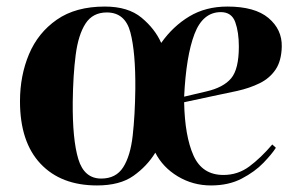

<svg xmlns="http://www.w3.org/2000/svg" viewBox="-20 -552 913 586"><path d="M674 -532Q758 -532 799.5 -497Q841 -462 840 -410Q839 -366 821 -339.5Q803 -313 772.5 -298Q742 -283 704 -274.5Q666 -266 626 -258L542 -240Q544 -137 570.5 -77.5Q597 -18 662 -18Q706 -18 741 -44Q776 -70 811 -111L822 -101Q810 -82 784 -55Q758 -28 718 -7Q678 14 624 14Q569 14 523 -13.5Q477 -41 454 -86Q429 -45 387.5 -15.5Q346 14 276 14Q166 14 103.5 -52.5Q41 -119 41 -243Q41 -321 68.5 -386.5Q96 -452 153.5 -492Q211 -532 300 -532Q371 -532 412 -498Q453 -464 472 -421Q508 -472 558 -502Q608 -532 674 -532ZM709 -410Q709 -454 698 -484.5Q687 -515 654 -515Q599 -515 573.5 -448Q548 -381 542 -257L610 -273Q662 -285 685.5 -313Q709 -341 709 -410ZM289 -7Q334 -7 356 -41.5Q378 -76 385 -138Q392 -200 393 -280Q394 -392 378 -453Q362 -514 306 -514Q263 -514 241 -480Q219 -446 211 -384.5Q203 -323 202 -241Q201 -126 219 -66.5Q237 -7 289 -7Z"/></svg>

Font: Literata 72pt
Style: Bold Italic
Weight: 700
Italic angle: -2°
Designer: Latin by Veronika Burian and Jose Scaglione. Greek by Irene Vlachou. Cyrillic by Vera Evstafieva
Foundry: TypeTogether
Version: Version 3.002